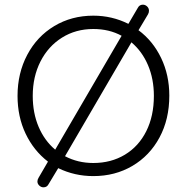

<svg xmlns="http://www.w3.org/2000/svg" viewBox="-20 -745 799 821"><path d="M229 -26 188 42Q181 56 166 56Q156 56 148 48.5Q140 41 140 31Q140 23 145 15L184 -52L185 -54Q124 -101 89.5 -173.5Q55 -246 55 -335Q55 -432 96.5 -510.5Q138 -589 212 -633.5Q286 -678 379 -678Q459 -678 529 -643L569 -711Q576 -725 591 -725Q601 -725 609 -717.5Q617 -710 617 -699Q617 -691 613 -684L573 -617L572 -616Q634 -570 669 -497Q704 -424 704 -336Q704 -235 662 -157Q620 -79 546 -35.5Q472 8 379 8Q299 8 229 -26ZM638 -335Q638 -407 613 -466Q588 -525 542 -564L258 -77Q313 -48 379 -48Q455 -48 514 -83.5Q573 -119 605.5 -184Q638 -249 638 -335ZM216 -105 500 -592Q447 -621 379 -621Q304 -621 245 -584Q186 -547 153 -482Q120 -417 120 -335Q120 -262 145 -203Q170 -144 216 -105Z"/></svg>

Font: SN Pro Light
Style: Regular
Weight: 300
Designer: Tobias Whetton
Foundry: Supernotes
Version: Version 1.002